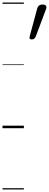

<svg xmlns="http://www.w3.org/2000/svg" viewBox="-20 -1015 388 1520"><path d="M232 -703Q217 -703 215 -710.5Q213 -718 215 -727L275 -949Q278 -961 288 -970Q298 -979 317 -979Q338 -979 344 -969Q350 -959 346 -947L263 -726Q258 -716 251.5 -709.5Q245 -703 232 -703ZM0 475H169V485H0ZM0 -20H169V0H0ZM0 -505H169V-500H0ZM0 -995H169V-985H0Z"/></svg>

Font: Playwrite CZ Guides
Style: Regular
Weight: 400
Designer: Veronika Burian, José Scaglione
Foundry: TypeTogether
Version: Version 1.003